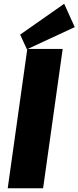

<svg xmlns="http://www.w3.org/2000/svg" viewBox="-20 -1000 417 1020"><path d="M313 -740 209 0H21L125 -740ZM377 -856 123 -738 87 -816 321 -980Z"/></svg>

Font: Pathway Extreme SemiCondensed ExtraBold
Style: Italic
Weight: 800
Width: 4
Italic angle: -8°
Version: Version 1.001;gftools[0.9.26]